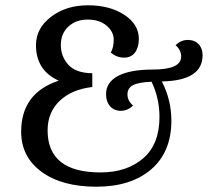

<svg xmlns="http://www.w3.org/2000/svg" viewBox="-20 -701 802 726"><path d="M160 -208Q160 -49 360 -49Q459 -49 521 -102Q583 -155 583 -259Q583 -330 553 -392Q504 -390 483 -379Q462 -368 462 -344Q462 -320 483 -302Q463 -282 437 -282Q411 -282 396 -299.5Q381 -317 381 -345Q381 -390 426.5 -414Q472 -438 558 -438Q665 -438 665 -487Q665 -512 644 -530Q664 -550 690 -550Q716 -550 731 -534Q746 -518 746 -492Q746 -396 592 -393Q628 -323 628 -245Q628 -126 551.5 -60.5Q475 5 344.5 5Q214 5 137 -51.5Q60 -108 60 -203Q60 -349 202 -396Q116 -435 116 -530Q116 -594 173 -637.5Q230 -681 312.5 -681Q395 -681 450 -645Q505 -609 505 -554Q505 -522 490.5 -502.5Q476 -483 449 -483Q422 -483 399 -502Q410 -522 410 -551.5Q410 -581 383 -604Q356 -627 311.5 -627Q267 -627 238.5 -600.5Q210 -574 210 -531Q210 -488 238 -456.5Q266 -425 329 -424V-372Q251 -363 205.5 -319.5Q160 -276 160 -208Z"/></svg>

Font: Cambo
Style: Regular
Weight: 400
Designer: Carolina Giovagnoli, Andres Torresi
Foundry: Carolina Giovagnoli, Andres Torresi
Version: Version 2.001